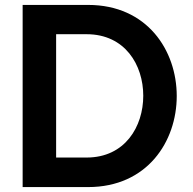

<svg xmlns="http://www.w3.org/2000/svg" viewBox="-20 -760 783 780"><path d="M338 0C578 0 698 -185 698 -370C698 -555 578 -740 338 -740H72V0ZM332 -621C488 -621 562 -496 562 -371C562 -246 488 -120 332 -120H208V-621Z"/></svg>

Font: Be Vietnam Pro SemiBold
Style: Regular
Weight: 600
Designer: Lam Bao, Tony Le, Vietanh Nguyen
Foundry: Yellow Type Foundry
Version: Version 1.002